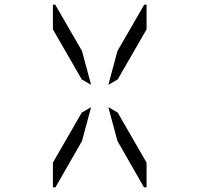

<svg xmlns="http://www.w3.org/2000/svg" viewBox="-20 -912 856 824"><path d="M371 -452 332 -307 218 -108H207V-214L331 -429ZM331 -571 207 -786V-892H217L332 -693L371 -548ZM485 -429 609 -214V-108H598L484 -307L445 -452ZM445 -548 484 -693 599 -892H609V-786L485 -571Z"/></svg>

Font: DSEG14 Modern Mini
Style: Light
Weight: 300
Designer: Keshikan(Twitter:@keshinomi_88pro)
Version: Version 0.46